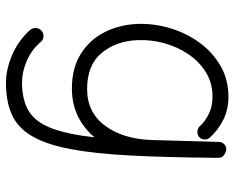

<svg xmlns="http://www.w3.org/2000/svg" viewBox="-92 -464 798 654"><g transform="rotate(90 307.0 -137.0)"><path d="M283.7 -34.7Q362.8 -34.7 408.4 -96.2Q454.1 -157.7 457 -257.3L463.4 -484.9Q463.9 -493.7 469.2 -499.5Q476.6 -509.3 488.3 -508.8Q491.2 -508.8 494.1 -507.8Q497.6 -507.3 501 -505.4Q517.6 -498 517.6 -481.9V-481Q517.6 -480 517.6 -478V-476.1Q516.1 -306.2 509.8 -183.3Q503.4 -60.5 487.8 21.7Q472.2 104 444.1 152.3Q416 200.7 371.3 221.2Q326.7 241.7 262.2 241.7Q216.8 241.7 168 220.9Q119.1 200.2 82.5 160.2Q75.2 151.9 75.4 140.4Q75.7 128.9 83.5 121.6Q91.8 113.3 103.8 113.8Q115.7 114.3 122.1 122.6Q150.4 155.3 188 171.1Q225.6 187 260.7 187Q318.8 187 356.4 165.3Q394 143.6 415.5 89.8Q437 36.1 447.8 -60.1Q418 -23.9 376 -3.4Q334 17.1 281.2 17.1Q211.9 17.1 163.6 -13.2Q115.2 -43.5 89.6 -94.2Q64 -145 61.5 -206.5Q59.6 -261.7 75.7 -316.4Q91.8 -371.1 124.3 -416.3Q156.7 -461.4 203.6 -488.8Q250.5 -516.1 309.6 -516.1Q353 -516.1 388.2 -498.5Q423.3 -481 448.7 -452.6Q456.1 -444.3 454.8 -432.9Q453.6 -421.4 444.8 -415Q436 -408.7 424.6 -410.9Q413.1 -413.1 406.7 -421.9Q391.6 -438 366.5 -450Q341.3 -461.9 309.6 -461.9Q262.7 -461.9 226.1 -439.2Q189.5 -416.5 164.3 -379.2Q139.2 -341.8 127 -296.6Q114.7 -251.5 116.7 -206.1Q119.6 -133.8 160.4 -84.2Q201.2 -34.7 283.7 -34.7Z"/></g></svg>

Font: Mikhak-DS2-FD Light
Style: Regular
Weight: 300
Designer: Amin Abedi
Version: Version 3.2